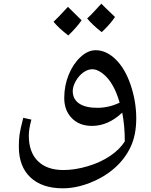

<svg xmlns="http://www.w3.org/2000/svg" viewBox="-20 -672 819 1040"><path d="M628 -116Q596 -228 536 -274Q506 -297 480.5 -297Q455 -297 430.5 -279Q406 -261 390 -232Q374 -203 374 -179Q374 -135 408.5 -111.5Q443 -88 506.5 -88Q570 -88 628 -116ZM642 -62Q566 10 478 10Q410 10 369 -32Q328 -74 328 -141Q328 -208 352 -267Q376 -326 416 -363Q456 -400 498 -400Q556 -400 607 -350Q658 -300 688 -211Q718 -122 718 -31Q718 60 687 125Q656 190 600 239Q544 288 468 318Q392 348 320 348Q208 348 145 289Q82 230 82 122Q82 84 86 56Q90 28 106 -34L150 -24Q136 28 136 62Q136 152 185 200.5Q234 249 324 249Q386 249 455 228.5Q524 208 576 173Q628 138 656 94Q656 8 642 -62ZM603 -580Q576 -540 531 -498Q484 -534 452 -572Q473 -590 529 -652Q540 -640 603 -580ZM422 -562Q394 -522 350 -480Q300 -518 270 -554Q294 -576 348 -635Q359 -623 422 -562Z"/></svg>

Font: Autonym
Style: Regular
Weight: 500
Version: Version 1.0.20131126